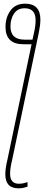

<svg xmlns="http://www.w3.org/2000/svg" viewBox="-20 -786 240 1046"><path d="M130 231V206Q121 209 109.5 212Q98 215 83 215Q35 215 35 161Q35 145 38 125Q41 105 46 86L192 -611Q200 -650 200 -679Q200 -766 117 -766Q64 -766 37 -728.5Q10 -691 10 -640Q10 -545 107 -545H152L20 86Q15 106 12 126Q9 146 9 164Q9 240 81 240Q96 240 109 237Q122 234 130 231ZM37 -642Q37 -683 56.5 -712Q76 -741 114 -741Q174 -741 174 -676Q174 -646 166 -611L157 -570H114Q37 -570 37 -642Z"/></svg>

Font: Noto Sans Display SemiCondensed Thin
Style: Italic
Weight: 250
Width: 4
Designer: Monotype Design team
Foundry: Monotype Imaging Inc.
Version: 1.000